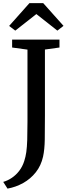

<svg xmlns="http://www.w3.org/2000/svg" viewBox="-36 -988 425 1188"><path d="M-16 137.5Q12 129.5 37.5 112.2Q63 95 83 69Q103 43 114 8.5Q122.5 -17.5 126.8 -47.5Q131 -77.5 132.5 -122Q134 -166.5 134 -234.5V-681L39 -694V-743H332V-694L242 -681.5V-273.5Q242 -188.5 241 -125.2Q240 -62 230.5 -19Q218 37 185.5 78Q153 119 107.2 144.5Q61.5 170 10.5 179ZM58.5 -798.5 20.5 -827.5 146 -968.5H231.5L357 -828L319 -798.5L189 -901Z"/></svg>

Font: Merriweather 24pt
Style: Regular
Weight: 400
Designer: Eben Sorkin
Foundry: Eben Sorkin
Version: Version 2.100